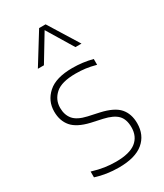

<svg xmlns="http://www.w3.org/2000/svg" viewBox="-203 -888 834 976"><g transform="rotate(-30 214.0 -399.5)"><path d="M196 9Q123 9 60 -11.5V-45.5Q100 -33.5 132 -28.8Q164 -24 197.5 -24Q277.5 -24 315 -53.5Q352.5 -83 352.5 -137Q352.5 -184 328.5 -208.8Q304.5 -233.5 249 -246L184.5 -260Q112 -277 82 -312.2Q52 -347.5 52 -401.5Q52 -464 98.8 -506Q145.5 -548 242.5 -548Q303 -548 360 -533V-499Q326.5 -508 299.8 -511.5Q273 -515 242.5 -515Q159.5 -515 123.5 -482.8Q87.5 -450.5 87.5 -403Q87.5 -362 109.5 -335.2Q131.5 -308.5 187 -296L251.5 -282Q327.5 -265 357.8 -230Q388 -195 388 -140Q388 -71 340 -31Q292 9 196 9ZM89 -632 198 -808H236L345 -632H309.5L217 -785L124.5 -632Z"/></g></svg>

Font: Encode Sans Th
Style: Regular
Weight: 100
Designer: Multiple Designers
Foundry: Impallari Type
Version: Version 3.002; ttfautohint (v1.8.3) -l 8 -r 50 -G 200 -x 14 